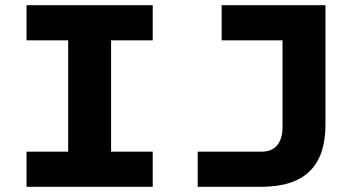

<svg xmlns="http://www.w3.org/2000/svg" viewBox="-20 -718 1340 738"><path d="M242 0V-698H407V0ZM82 -698H567V-563H82ZM82 -135H567V0H82ZM740 0V-135H984Q1025 -135 1045.5 -160Q1066 -185 1066 -229V-698H1231V-239Q1231 -179 1216 -134.5Q1201 -90 1170.5 -60Q1140 -30 1093.5 -15Q1047 0 984 0ZM832 -698H1217V-563H832Z"/></svg>

Font: Azeret Mono Thin
Style: Regular
Weight: 100
Designer: Martin Vácha
Foundry: Displaay
Version: Version 1.002